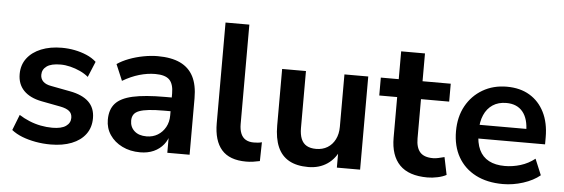

<svg xmlns="http://www.w3.org/2000/svg" viewBox="-47 -850 2949 1004"><g transform="rotate(5 1427.0 -347.5)"><path d="M244 10Q203 10 164.5 3Q126 -4 94 -16.5Q62 -29 38 -48L70 -130Q95 -114 124 -102Q153 -90 184 -84Q215 -78 245 -78Q293 -78 316.5 -94.5Q340 -111 340 -138Q340 -161 324.5 -173.5Q309 -186 278 -192L178 -211Q116 -223 83.5 -256.5Q51 -290 51 -343Q51 -391 77.5 -426Q104 -461 151 -480Q198 -499 259 -499Q294 -499 327 -492.5Q360 -486 389.5 -473.5Q419 -461 441 -441L407 -359Q388 -375 363 -386.5Q338 -398 311.5 -404.5Q285 -411 260 -411Q211 -411 187.5 -394Q164 -377 164 -349Q164 -328 178 -314Q192 -300 221 -295L321 -276Q386 -264 419.5 -232Q453 -200 453 -146Q453 -97 427 -62Q401 -27 354 -8.5Q307 10 244 10Z M714 10Q661 10 619.5 -10.5Q578 -31 554.5 -66Q531 -101 531 -145Q531 -199 559 -230.5Q587 -262 650 -276Q713 -290 819 -290H869V-218H820Q773 -218 741 -214.5Q709 -211 689.5 -203.5Q670 -196 661.5 -183Q653 -170 653 -151Q653 -118 676 -97Q699 -76 740 -76Q773 -76 798.5 -91.5Q824 -107 839 -134Q854 -161 854 -196V-311Q854 -361 832 -383Q810 -405 758 -405Q717 -405 674 -392.5Q631 -380 587 -354L551 -439Q577 -457 612.5 -470.5Q648 -484 687.5 -491.5Q727 -499 762 -499Q834 -499 880.5 -477Q927 -455 950 -410.5Q973 -366 973 -296V0H856V-104H864Q857 -69 836.5 -43.5Q816 -18 785 -4Q754 10 714 10Z M1270 10Q1183 10 1141.5 -37.5Q1100 -85 1100 -177V-705H1225V-183Q1225 -154 1233.5 -133.5Q1242 -113 1259 -103Q1276 -93 1301 -93Q1312 -93 1323 -94Q1334 -95 1344 -98L1342 1Q1324 5 1306.5 7.5Q1289 10 1270 10Z M1596 10Q1535 10 1495 -12.5Q1455 -35 1435.5 -80Q1416 -125 1416 -192V-489H1541V-190Q1541 -156 1550.5 -133Q1560 -110 1579.5 -99Q1599 -88 1629 -88Q1663 -88 1688.5 -103.5Q1714 -119 1728.5 -147.5Q1743 -176 1743 -214V-489H1868V0H1746V-102H1760Q1739 -48 1696.5 -19Q1654 10 1596 10Z M2222 10Q2124 10 2076 -39Q2028 -88 2028 -182V-395H1934V-489H2028V-635H2153V-489H2301V-395H2153V-189Q2153 -141 2174 -117Q2195 -93 2242 -93Q2256 -93 2271 -96.5Q2286 -100 2302 -104L2321 -12Q2303 -2 2275.5 4Q2248 10 2222 10Z M2618 10Q2535 10 2475 -21Q2415 -52 2382.5 -109Q2350 -166 2350 -244Q2350 -320 2381.5 -377Q2413 -434 2468.5 -466.5Q2524 -499 2595 -499Q2665 -499 2715 -469Q2765 -439 2792.5 -384Q2820 -329 2820 -253V-216H2451V-288H2732L2716 -273Q2716 -341 2686 -377.5Q2656 -414 2600 -414Q2558 -414 2528.5 -394.5Q2499 -375 2483.5 -339.5Q2468 -304 2468 -255V-248Q2468 -193 2485 -157Q2502 -121 2536 -103Q2570 -85 2620 -85Q2661 -85 2702 -97.5Q2743 -110 2777 -137L2812 -53Q2777 -24 2724 -7Q2671 10 2618 10Z"/></g></svg>

Font: NunitoSans3
Style: Bold
Weight: 700
Designer: Vernon Adams
Foundry: Vernon Adams
Version: Version 3.101;gftools[0.9.27]